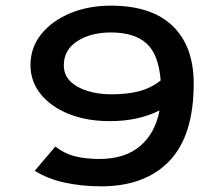

<svg xmlns="http://www.w3.org/2000/svg" viewBox="-20 -649 790 680"><path d="M340 11Q271 11 210.5 -2Q150 -15 103 -44L176 -130Q208 -105 245.5 -95.5Q283 -86 332 -86Q423 -86 476.5 -132Q530 -178 545 -258Q510 -240 466 -230Q422 -220 368 -220Q289 -220 226 -244.5Q163 -269 125.5 -314Q88 -359 88 -419Q88 -481 126.5 -528.5Q165 -576 229.5 -602.5Q294 -629 372 -629Q517 -629 591.5 -557Q666 -485 666 -353Q666 -170 581 -80Q496 10 340 11ZM206 -418Q206 -383 229.5 -360.5Q253 -338 291 -326.5Q329 -315 373 -315Q431 -315 473 -326Q515 -337 549 -364Q542 -456 499 -495Q456 -534 373 -534Q301 -534 253.5 -503Q206 -472 206 -418Z"/></svg>

Font: Inconsolata ExtraExpanded
Style: Bold
Weight: 700
Width: 8
Monospace: yes
Designer: Raph Levien, Cyreal, Brenton Simpson
Foundry: Raph Levien, Cyreal, Google
Version: Version 3.100; ttfautohint (v1.8.4.7-5d5b)